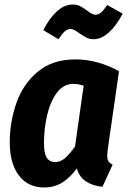

<svg xmlns="http://www.w3.org/2000/svg" viewBox="-20 -810 562 847"><path d="M505 -496 455 -149Q453 -129 453 -123Q453 -108 458 -99Q463 -90 477 -84L432 14Q389 10 359 -10Q329 -30 319 -67Q290 -27 255 -5Q220 17 175 17Q103 17 63 -36.5Q23 -90 23 -181Q23 -272 52.5 -356Q82 -440 147 -494Q212 -548 312 -548Q410 -548 505 -496ZM174 -179Q174 -133 186.5 -114Q199 -95 224 -95Q247 -95 267.5 -113Q288 -131 311 -164L349 -432Q325 -440 304 -440Q260 -440 231 -401Q202 -362 188 -302Q174 -242 174 -179ZM329 -664Q320 -671 310 -676.5Q300 -682 292 -682Q277 -682 265.5 -671.5Q254 -661 238 -637L171 -677Q196 -727 229.5 -758.5Q263 -790 300 -790Q320 -790 333.5 -783Q347 -776 365 -763Q387 -745 401 -745Q414 -745 426 -755Q438 -765 453 -788L521 -750Q495 -699 461.5 -668Q428 -637 393 -637Q375 -637 361.5 -644Q348 -651 329 -664Z"/></svg>

Font: Fira Sans Condensed
Style: Bold Italic
Weight: 700
Width: 3
Italic angle: -8°
Designer: Carrois Corporate & Edenspiekermann AG
Foundry: Carrois Corporate GbR & Edenspiekermann AG
Version: Version 4.203